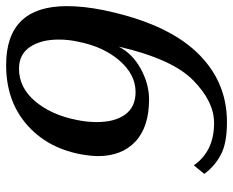

<svg xmlns="http://www.w3.org/2000/svg" viewBox="-87 -663 760 626"><g transform="rotate(-90 293.0 -350.0)"><path d="M39 -64 67 -98Q113 -32 205 -32Q275 -32 344.5 -100.5Q414 -169 454 -343Q431 -298 381.5 -271Q332 -244 282 -244Q192 -244 144.5 -288.5Q97 -333 97 -411Q97 -434 104 -472Q126 -580 202.5 -645Q279 -710 394 -710Q586 -710 586 -512Q586 -457 573 -393Q531 -190 437 -90Q343 10 208 10Q138 10 100.5 -10.5Q63 -31 39 -64ZM470 -475Q477 -506 477 -539Q477 -596 453 -632Q429 -668 382 -668Q320 -668 275.5 -615Q231 -562 215 -480Q208 -448 208 -414Q208 -356 232.5 -322Q257 -288 306 -288Q363 -288 408.5 -340.5Q454 -393 470 -475Z"/></g></svg>

Font: Trirong Medium
Style: Italic
Weight: 500
Italic angle: -12°
Designer: Katatrad Team
Foundry: CadsonDemak
Version: Version 1.001